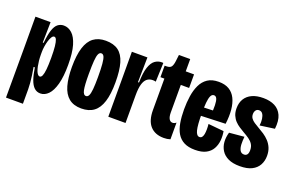

<svg xmlns="http://www.w3.org/2000/svg" viewBox="-93 -983 2244 1467"><g transform="rotate(20 1029.0 -249.0)"><path d="M21.7 130 22.2 -266.8 21.7 -528H144.7L141.8 -361.2H149Q155.5 -429 168.4 -467.8Q181.3 -506.7 202.1 -522.7Q222.8 -538.7 249.8 -538.7Q287 -538.7 317.2 -511.2Q347.5 -483.8 365.2 -424.4Q382.8 -365 382.8 -266.5Q382.8 -171.2 366 -109.6Q349.2 -48 320.4 -18.6Q291.7 10.8 256.2 10.8Q227 10.8 206.2 -8.6Q185.5 -28 172 -66.6Q158.5 -105.2 149.8 -162.5H139.8Q146 -128.3 150.3 -96.8Q154.7 -65.2 157 -37.3Q159.3 -9.5 159.3 13V130ZM208 -109.2Q220 -109.2 227.5 -126.1Q235 -143 238.8 -179.4Q242.5 -215.8 242.5 -273.5Q242.5 -331 238.7 -366.2Q234.8 -401.3 227.9 -417.6Q221 -433.8 209.3 -433.8Q198.7 -433.8 189.6 -419.7Q180.5 -405.5 173.9 -383.6Q167.3 -361.7 163.5 -337.1Q159.7 -312.5 159.7 -291V-269Q159.7 -244 162.2 -220.6Q164.7 -197.2 168.9 -176.8Q173.2 -156.3 179 -141.2Q184.8 -126.2 192.4 -117.7Q200 -109.2 208 -109.2Z M589.3 11.7Q526.3 11.7 487.8 -19.9Q449.3 -51.5 432.1 -112.4Q414.8 -173.3 414.8 -261.8Q414.8 -358.8 434.2 -420.3Q453.5 -481.8 492.8 -510.7Q532.2 -539.5 591.2 -539.5Q655.2 -539.5 694 -510.8Q732.8 -482 750.5 -421.8Q768.2 -361.7 768.2 -265.3Q768.2 -169.3 748.8 -108Q729.5 -46.7 690.2 -17.5Q651 11.7 589.3 11.7ZM591.2 -90Q605.7 -90 613.7 -106.2Q621.7 -122.5 625.2 -159.2Q628.7 -195.8 628.7 -257.2Q628.7 -324 625.2 -363.3Q621.8 -402.7 613.9 -419.9Q606 -437.2 591.3 -437.2Q576.7 -437.2 568.6 -419.8Q560.5 -402.5 557.4 -362.7Q554.3 -322.8 554.3 -255Q554.3 -163.8 562.2 -126.9Q570 -90 591.2 -90Z M806.2 0V-287.5L805.7 -528H932.2L928.8 -325.7H937.2Q938.7 -406 953.8 -450.5Q968.8 -495 993.6 -512.8Q1018.3 -530.5 1047.7 -530.5Q1051.3 -530.5 1054.2 -530.5Q1057.2 -530.5 1060.8 -529.5L1055.3 -375.7Q1050.2 -377.3 1043.8 -378.2Q1037.5 -379 1030.7 -379Q1002.8 -379 984 -363.5Q965.2 -348 955.8 -314.8Q946.3 -281.7 946.3 -226.5V0Z M1259 7.7Q1187.8 7.7 1148.6 -35.3Q1109.3 -78.3 1109.3 -164.8V-420.2H1077.3V-513.8H1090.7Q1121.2 -513.8 1131.6 -529Q1142 -544.2 1145.7 -575.3L1152 -628H1243.7V-528H1311.3V-417.7H1243.7V-195.3Q1243.7 -159.3 1254.1 -141.8Q1264.5 -124.3 1282.5 -124.3Q1290 -124.3 1297.2 -127.2Q1304.3 -130 1311.5 -136V-0.2Q1298.8 3.8 1285.8 5.8Q1272.8 7.7 1259 7.7Z M1513.7 11.7Q1460 11.7 1424.6 -6.5Q1389.2 -24.7 1368.6 -58.8Q1348 -93 1339.4 -141.8Q1330.8 -190.5 1330.8 -250.8Q1330.8 -307.8 1338.5 -359.3Q1346.2 -410.8 1365.6 -451.8Q1385 -492.7 1419.8 -516.1Q1454.7 -539.5 1509.7 -539.5Q1560.5 -539.5 1594.2 -519.2Q1627.8 -499 1646.5 -461.3Q1665.2 -423.7 1670.2 -371.4Q1675.2 -319.2 1667 -255.8L1422.3 -246.8V-314.2L1553.3 -318.8L1537.8 -270Q1543 -325.3 1541.9 -360.8Q1540.8 -396.3 1533.2 -413.4Q1525.5 -430.5 1509.7 -430.5Q1492.7 -430.5 1483.8 -410.8Q1475 -391.2 1471.8 -355.6Q1468.7 -320 1468.7 -271.3Q1468.7 -173 1479.2 -132.7Q1489.7 -92.3 1513.5 -92.3Q1526.2 -92.3 1533.4 -101.9Q1540.7 -111.5 1543.8 -127.8Q1546.8 -144 1547 -165.3Q1547.2 -186.7 1544.8 -210L1671.5 -197.8Q1678.3 -160.2 1674.8 -122.8Q1671.2 -85.5 1654.1 -54.9Q1637 -24.3 1602.9 -6.3Q1568.8 11.7 1513.7 11.7Z M1878.2 11.7Q1821 11.7 1783.8 -6Q1746.7 -23.7 1727.8 -54.1Q1708.8 -84.5 1705.8 -122.2Q1702.8 -159.8 1714.8 -200.7L1836.2 -211.8Q1832.7 -180 1833.8 -150.2Q1835 -120.5 1845.4 -101.8Q1855.8 -83 1878.7 -83Q1895 -83 1903.8 -94.4Q1912.5 -105.8 1912.5 -130Q1912.5 -158.8 1900.1 -178.2Q1887.7 -197.7 1866.6 -212.6Q1845.5 -227.5 1819.3 -242Q1800 -253.5 1779.8 -266.4Q1759.5 -279.3 1742.6 -297Q1725.7 -314.7 1715.2 -339.1Q1704.7 -363.5 1704.7 -396.8Q1704.7 -440.8 1724.1 -472.8Q1743.5 -504.8 1780.8 -522.2Q1818 -539.5 1872.5 -539.5Q1926.5 -539.5 1965.4 -519.8Q2004.3 -500 2023.2 -458.2Q2042 -416.5 2034.3 -349L1915.3 -332.5Q1919 -361.7 1915.6 -386.2Q1912.2 -410.8 1901.8 -425.8Q1891.5 -440.7 1872.3 -440.7Q1855.7 -440.7 1846.5 -428.2Q1837.3 -415.8 1837.3 -396.8Q1837.3 -377.3 1847.5 -362.9Q1857.7 -348.5 1874.9 -337.2Q1892.2 -326 1913.2 -313.8Q1936.8 -300.7 1961 -284.6Q1985.2 -268.5 2005 -247.2Q2024.8 -226 2036.7 -198.1Q2048.5 -170.2 2048.5 -133Q2048.5 -92 2030.6 -59.1Q2012.7 -26.2 1975.4 -7.3Q1938.2 11.7 1878.2 11.7Z"/></g></svg>

Font: Bricolage Grotesque 96pt ExtraBold Condensed
Style: Regular
Weight: 800
Width: 3
Version: Version 1.001;gftools[0.9.33.dev8+g029e19f]